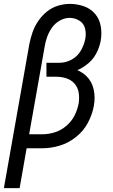

<svg xmlns="http://www.w3.org/2000/svg" viewBox="-61 -763 581 988"><path d="M-41 205 90 -536Q96 -567 106.5 -597Q117 -627 135.5 -654.5Q154 -682 180 -703Q206 -724 237 -733.5Q268 -743 298 -743Q335 -743 370 -731Q405 -719 428 -692Q451 -665 457.5 -628Q464 -591 457 -553Q451 -519 433 -485.5Q415 -452 383 -429Q361 -412 337 -402Q363 -391 383 -372Q412 -344 421 -303Q430 -262 422 -219Q414 -174 391.5 -131.5Q369 -89 330 -58Q291 -27 246 -13.5Q201 0 156 0H76L40 205ZM89 -72H156Q188 -72 220.5 -82Q253 -92 280 -115Q307 -138 322.5 -168.5Q338 -199 344 -232Q348 -259 344 -285.5Q340 -312 323.5 -331.5Q307 -351 282 -359.5Q257 -368 230 -368H178V-440H246Q278 -440 308 -456.5Q338 -473 355 -502.5Q372 -532 378 -564Q383 -591 376.5 -617Q370 -643 347 -657Q324 -671 297 -671Q272 -671 247.5 -657.5Q223 -644 207 -621.5Q191 -599 182 -574Q173 -549 169 -524Z"/></svg>

Font: Iosevka SS08
Style: Italic
Weight: 400
Italic angle: -10°
Monospace: yes
Designer: Belleve Invis
Foundry: Belleve Invis
Version: 2.1.0; ttfautohint (v1.8.2)